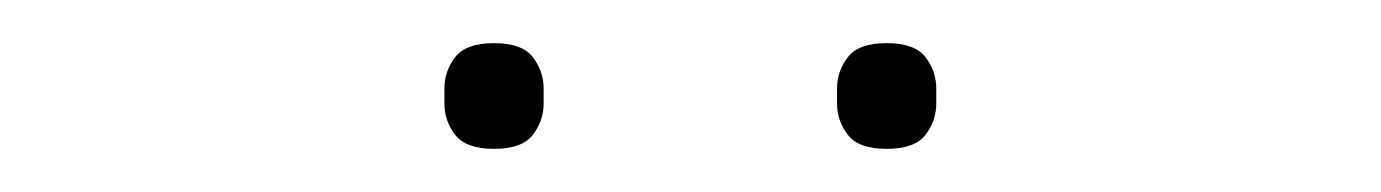

<svg xmlns="http://www.w3.org/2000/svg" viewBox="-20 -711 640 89"><path d="M209 -642Q196 -642 191 -648.5Q186 -655 186 -663V-670Q186 -678 191 -684.5Q196 -691 209 -691Q222 -691 227 -684.5Q232 -678 232 -670V-663Q232 -655 227 -648.5Q222 -642 209 -642ZM391 -642Q378 -642 373 -648.5Q368 -655 368 -663V-670Q368 -678 373 -684.5Q378 -691 391 -691Q404 -691 409 -684.5Q414 -678 414 -670V-663Q414 -655 409 -648.5Q404 -642 391 -642Z"/></svg>

Font: IBM Plex Sans Devanagari Thin
Style: Regular
Weight: 100
Designer: Mike Abbink, Paul van der Laan, Pieter van Rosmalen, Erin McLaughlin
Foundry: Bold Monday
Version: Version 1.1